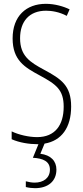

<svg xmlns="http://www.w3.org/2000/svg" viewBox="-20 -744 434 1004"><path d="M275 143C275 98 246 67 191 60L213 7C302 -8 352 -77 352 -187C352 -297 300 -331 209 -380C137 -419 85 -451 85 -544C85 -632 133 -688 221 -688C249 -688 290 -682 329 -661L344 -695C314 -710 267 -724 220 -724C117 -724 46 -660 46 -543C46 -429 109 -392 187 -350C274 -303 313 -275 313 -186C313 -90 268 -27 174 -27C131 -27 78 -39 41 -57V-16C81 2 133 10 175 10C177 10 179 10 181 10L152 81C204 84 241 99 241 143C241 187 207 211 161 211C147 211 129 208 115 204V234C130 238 149 240 163 240C232 240 275 203 275 143Z"/></svg>

Font: Noto Sans Sinhala ExtraCondensed ExtraLight
Style: Regular
Weight: 200
Width: 2
Designer: Jelle Bosma - Monotype Design Team
Foundry: Monotype Imaging Inc.
Version: Version 2.006